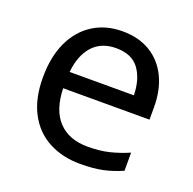

<svg xmlns="http://www.w3.org/2000/svg" viewBox="-104 -651 771 767"><g transform="rotate(20 282.0 -268.0)"><path d="M292 -546Q361 -546 410.5 -516Q460 -486 486.5 -431.5Q513 -377 513 -304V-251H146Q148 -160 192.5 -112.5Q237 -65 317 -65Q368 -65 407.5 -74.5Q447 -84 489 -102V-25Q448 -7 408 1.5Q368 10 313 10Q237 10 178.5 -21Q120 -52 87.5 -113.5Q55 -175 55 -264Q55 -352 84.5 -415Q114 -478 167.5 -512Q221 -546 292 -546ZM291 -474Q228 -474 191.5 -433.5Q155 -393 148 -321H421Q420 -389 389 -431.5Q358 -474 291 -474Z"/></g></svg>

Font: Noto Sans Meroitic
Style: Regular
Weight: 400
Designer: Monotype Design Team
Foundry: Monotype Imaging Inc.
Version: Version 2.002; ttfautohint (v1.8.4.7-5d5b)